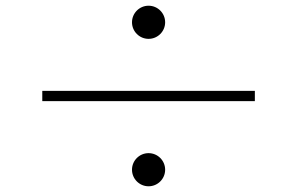

<svg xmlns="http://www.w3.org/2000/svg" viewBox="-20 -708 1040 672"><path d="M500 -688C468 -688 442 -662 442 -630C442 -598 468 -572 500 -572C532 -572 558 -598 558 -630C558 -662 532 -688 500 -688ZM872 -390H128V-354H872ZM500 -172C468 -172 442 -146 442 -114C442 -82 468 -56 500 -56C532 -56 558 -82 558 -114C558 -146 532 -172 500 -172Z"/></svg>

Font: Noto Sans JP Thin
Style: Regular
Weight: 100
Designer: Ryoko NISHIZUKA 西塚涼子 (kana, bopomofo & ideographs); Paul D. Hunt (Latin, Greek & Cyrillic); Sandoll Communications 산돌커뮤니
Foundry: Adobe
Version: Version 2.004;hotconv 1.0.118;makeotfexe 2.5.65603